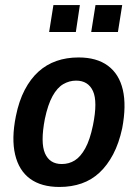

<svg xmlns="http://www.w3.org/2000/svg" viewBox="-20 -732 547 762"><path d="M216 10Q144 10 99.5 -22.5Q55 -55 40 -118.5Q25 -182 43 -271Q55 -331 78 -375Q101 -419 132.5 -447.5Q164 -476 204 -490Q244 -504 292 -504Q364 -504 408.5 -471Q453 -438 467.5 -375.5Q482 -313 465 -223Q452 -163 429 -119.5Q406 -76 375 -47Q344 -18 304 -4Q264 10 216 10ZM225 -81Q254 -81 277 -95.5Q300 -110 318.5 -143.5Q337 -177 349 -235Q368 -329 349 -370.5Q330 -412 282 -412Q255 -412 231 -398Q207 -384 188.5 -350.5Q170 -317 158 -260Q140 -166 158.5 -123.5Q177 -81 225 -81ZM342 -605 359 -712H465L448 -605ZM175 -605 192 -712H297L281 -605Z"/></svg>

Font: Nunito Sans 10pt Condensed
Style: Bold Italic
Weight: 700
Width: 3
Italic angle: -9°
Designer: Vernon Adams
Foundry: Vernon Adams
Version: Version 3.101;gftools[0.9.27]